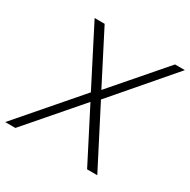

<svg xmlns="http://www.w3.org/2000/svg" viewBox="-191 -849 987 997"><g transform="rotate(30 302.5 -350.0)"><path d="M338 -350 518 0H457L297 -312L27 0H-34L274 -356L98 -700H158L315 -394L580 -700H639Z"/></g></svg>

Font: KoHo Light
Style: Italic
Weight: 300
Italic angle: -10°
Version: Version 1.000; ttfautohint (v1.6)